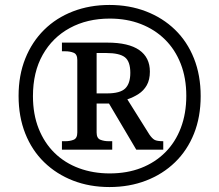

<svg xmlns="http://www.w3.org/2000/svg" viewBox="-20 -745 885 775"><path d="M422 10Q342 10 275 -16Q208 -42 158.5 -90Q109 -138 82 -206Q55 -274 55 -358Q55 -441 82 -508.5Q109 -576 158 -624.5Q207 -673 274.5 -699Q342 -725 422 -725Q502 -725 569.5 -699Q637 -673 686.5 -625Q736 -577 763 -509Q790 -441 790 -357Q790 -273 763 -205.5Q736 -138 686.5 -90Q637 -42 569.5 -16Q502 10 422 10ZM423 -45Q493 -45 549.5 -67Q606 -89 647 -130Q688 -171 710 -229Q732 -287 732 -358Q732 -430 709.5 -487.5Q687 -545 646 -585.5Q605 -626 548.5 -648Q492 -670 423 -670Q332 -670 262 -632Q192 -594 152.5 -524Q113 -454 113 -357Q113 -284 136 -226Q159 -168 200.5 -127.5Q242 -87 299 -66Q356 -45 423 -45ZM230 -141V-175H243Q263 -175 277.5 -181Q292 -187 292 -210V-503Q292 -526 277.5 -532Q263 -538 243 -538H230V-573H413Q499 -573 542 -543Q585 -513 585 -456Q585 -423 572.5 -401Q560 -379 539 -365.5Q518 -352 494 -344L583 -202Q594 -186 604 -180.5Q614 -175 639 -175V-141H530L420 -327H370V-210Q370 -187 385 -181Q400 -175 419 -175H433V-141ZM412 -368Q465 -368 485.5 -388Q506 -408 506 -451Q506 -497 484 -514Q462 -531 409 -531H370V-368Z"/></svg>

Font: Noto Serif Tamil
Style: Italic
Weight: 400
Italic angle: -12°
Designer: Indian Type Foundry, Tom Grace, and the Monotype Design Team
Foundry: Monotype Imaging Inc.
Version: Version 2.003